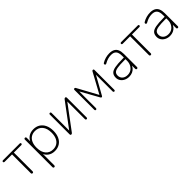

<svg xmlns="http://www.w3.org/2000/svg" viewBox="264 -1713 3120 3120"><g transform="rotate(-45 1824.5 -153.0)"><path d="M209 6Q199 6 193.5 0Q188 -6 188 -16V-447H19Q-3 -447 -3 -466Q-3 -474 3 -479Q9 -484 19 -484H399Q421 -484 421 -466Q421 -457 415.5 -452Q410 -447 399 -447H230V-16Q230 -6 225 0Q220 6 209 6Z M527 186Q517 186 511.5 180Q506 174 506 164V-468Q506 -479 511.5 -484.5Q517 -490 527 -490Q537 -490 542.5 -484.5Q548 -479 548 -468V-358H537Q554 -420 602.5 -456Q651 -492 721 -492Q787 -492 835 -461.5Q883 -431 909.5 -375Q936 -319 936 -242Q936 -166 910 -109.5Q884 -53 835.5 -22.5Q787 8 721 8Q651 8 602.5 -28.5Q554 -65 537 -126H548V164Q548 174 542.5 180Q537 186 527 186ZM720 -31Q773 -31 812 -56Q851 -81 872 -128.5Q893 -176 893 -242Q893 -342 846.5 -397.5Q800 -453 720 -453Q667 -453 628 -428Q589 -403 568 -356Q547 -309 547 -242Q547 -142 594 -86.5Q641 -31 720 -31Z M1099 6Q1094 6 1089.5 4Q1085 2 1082.5 -3.5Q1080 -9 1080 -17V-468Q1080 -479 1085.5 -484.5Q1091 -490 1100 -490Q1109 -490 1114 -484.5Q1119 -479 1119 -468V-32H1095L1426 -476Q1431 -484 1437 -487Q1443 -490 1451 -490Q1457 -490 1461 -488Q1465 -486 1467.5 -481Q1470 -476 1470 -467V-16Q1470 -6 1465 0Q1460 6 1451 6Q1441 6 1436 0Q1431 -6 1431 -16V-452H1455L1124 -8Q1119 -1 1113 2.5Q1107 6 1099 6Z M1665 6Q1656 6 1651 0Q1646 -6 1646 -16V-469Q1646 -476 1648 -480.5Q1650 -485 1654 -487.5Q1658 -490 1664 -490Q1669 -490 1673 -488.5Q1677 -487 1680 -484Q1683 -481 1686 -475L1876 -126L2066 -475Q2069 -481 2072 -484Q2075 -487 2079 -488.5Q2083 -490 2088 -490Q2097 -490 2101.5 -485Q2106 -480 2106 -469V-16Q2106 -6 2101 0Q2096 6 2087 6Q2078 6 2073 0Q2068 -6 2068 -16V-436H2089L1894 -86Q1890 -79 1886 -76Q1882 -73 1876 -73Q1870 -73 1866.5 -76Q1863 -79 1858 -86L1663 -436H1684V-16Q1684 -6 1679 0Q1674 6 1665 6Z M2428 8Q2381 8 2343 -11Q2305 -30 2283 -62.5Q2261 -95 2261 -135Q2261 -189 2287.5 -219.5Q2314 -250 2378.5 -262.5Q2443 -275 2556 -275H2597V-238H2558Q2459 -238 2404.5 -229.5Q2350 -221 2328.5 -199.5Q2307 -178 2307 -139Q2307 -91 2340.5 -60.5Q2374 -30 2431 -30Q2477 -30 2511.5 -52.5Q2546 -75 2566 -113.5Q2586 -152 2586 -201V-315Q2586 -387 2558 -420Q2530 -453 2468 -453Q2428 -453 2391.5 -442Q2355 -431 2315 -408Q2306 -403 2299.5 -404Q2293 -405 2289 -409.5Q2285 -414 2283.5 -420.5Q2282 -427 2284.5 -433Q2287 -439 2294 -443Q2335 -468 2379 -480Q2423 -492 2466 -492Q2521 -492 2557 -473Q2593 -454 2610.5 -415Q2628 -376 2628 -315V-16Q2628 -6 2623 0Q2618 6 2608 6Q2598 6 2592.5 0Q2587 -6 2587 -16V-121H2598Q2588 -81 2564 -52Q2540 -23 2505.5 -7.5Q2471 8 2428 8Z M2923 6Q2913 6 2907.5 0Q2902 -6 2902 -16V-447H2733Q2711 -447 2711 -466Q2711 -474 2717 -479Q2723 -484 2733 -484H3113Q3135 -484 3135 -466Q3135 -457 3129.5 -452Q3124 -447 3113 -447H2944V-16Q2944 -6 2939 0Q2934 6 2923 6Z M3366 8Q3319 8 3281 -11Q3243 -30 3221 -62.5Q3199 -95 3199 -135Q3199 -189 3225.5 -219.5Q3252 -250 3316.5 -262.5Q3381 -275 3494 -275H3535V-238H3496Q3397 -238 3342.5 -229.5Q3288 -221 3266.5 -199.5Q3245 -178 3245 -139Q3245 -91 3278.5 -60.5Q3312 -30 3369 -30Q3415 -30 3449.5 -52.5Q3484 -75 3504 -113.5Q3524 -152 3524 -201V-315Q3524 -387 3496 -420Q3468 -453 3406 -453Q3366 -453 3329.5 -442Q3293 -431 3253 -408Q3244 -403 3237.5 -404Q3231 -405 3227 -409.5Q3223 -414 3221.5 -420.5Q3220 -427 3222.5 -433Q3225 -439 3232 -443Q3273 -468 3317 -480Q3361 -492 3404 -492Q3459 -492 3495 -473Q3531 -454 3548.5 -415Q3566 -376 3566 -315V-16Q3566 -6 3561 0Q3556 6 3546 6Q3536 6 3530.5 0Q3525 -6 3525 -16V-121H3536Q3526 -81 3502 -52Q3478 -23 3443.5 -7.5Q3409 8 3366 8Z"/></g></svg>

Font: Nunito ExtraLight
Style: Regular
Weight: 200
Designer: Vernon Adams
Foundry: Vernon Adams
Version: Version 3.602